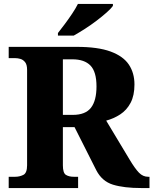

<svg xmlns="http://www.w3.org/2000/svg" viewBox="-20 -951 776 971"><path d="M24 0V-57H57Q79 -57 98 -66.5Q117 -76 117 -115V-598Q117 -624 107 -636.5Q97 -649 83.5 -653Q70 -657 57 -657H24V-714H368Q475 -714 539 -690.5Q603 -667 631.5 -624.5Q660 -582 660 -524Q660 -468 640.5 -431Q621 -394 588 -372.5Q555 -351 517 -341L636 -143Q663 -98 683 -77.5Q703 -57 729 -57H736V0H695Q607 0 551.5 -17Q496 -34 467 -90L357 -308H298V-115Q298 -76 313.5 -66.5Q329 -57 353 -57H375V0ZM348 -370Q412 -370 440 -406Q468 -442 468 -514Q468 -588 437.5 -619.5Q407 -651 346 -651H298V-370ZM273 -784Q288 -803 307.5 -829Q327 -855 345 -882Q363 -909 374 -931H551V-921Q542 -908 519.5 -888Q497 -868 468 -846Q439 -824 408.5 -804.5Q378 -785 353 -771H273Z"/></svg>

Font: Noto Serif Lao ExtraBold
Style: Regular
Weight: 800
Designer: Monotype Design Team
Foundry: Monotype Imaging Inc.
Version: Version 2.003; ttfautohint (v1.8.4.7-5d5b)